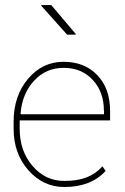

<svg xmlns="http://www.w3.org/2000/svg" viewBox="-20 -727 494 757"><path d="M390.1 -291H389.6Q389.6 -364.3 345.7 -411.9Q301.8 -459.5 231.4 -459.5Q161.1 -459.5 114.3 -408.7Q67.4 -357.9 61 -278.8L62.5 -276.4H390.1ZM233.4 10.3Q150.4 10.3 92 -55.7Q33.7 -121.6 33.7 -218.8V-247.1Q33.7 -349.1 90.6 -416.3Q147.5 -483.4 230.5 -483.4Q313.5 -483.4 363.8 -430.7Q414.1 -377.9 414.1 -289.1V-252.4H57.6V-218.8Q57.6 -131.8 108.2 -72.8Q158.7 -13.7 233.4 -13.7Q286.1 -13.7 322 -27.8Q357.9 -42 383.8 -71.3L396.5 -53.2Q338.9 10.3 233.4 10.3ZM182.1 -707 278.8 -592.8 277.8 -590.3H244.6L142.1 -705.1L143.1 -707Z"/></svg>

Font: Yantramanav Thin
Style: Regular
Weight: 250
Version: Version 1.001;PS 1.0;hotconv 1.0.72;makeotf.lib2.5.5900; ttf